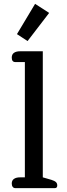

<svg xmlns="http://www.w3.org/2000/svg" viewBox="-20 -976 346 996"><path d="M68 -799 162 -956 235 -909 123 -763ZM41 -24Q41 -40 52.5 -48Q64 -56 84 -56H109V-654H60Q41 -654 41 -677Q41 -694 52.5 -702Q64 -710 84 -710H202V-56L247 -43Q263 -38 270 -31.5Q277 -25 277 -14Q277 0 264 0H60Q51 0 46 -6.5Q41 -13 41 -24Z"/></svg>

Font: Maitree Medium
Style: Regular
Weight: 500
Designer: CadsonDemak Team
Foundry: CadsonDemak
Version: Version 1.000